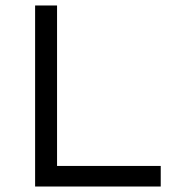

<svg xmlns="http://www.w3.org/2000/svg" viewBox="-20 -680 638 700"><path d="M188 -660H108V0H566V-75H188Z"/></svg>

Font: WorkSans-Regular
Style: Regular
Weight: 500
Designer: Wei Huang
Foundry: Wei Huang
Version: ""